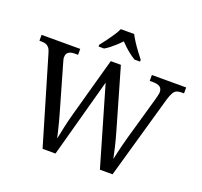

<svg xmlns="http://www.w3.org/2000/svg" viewBox="-153 -1108 1354 1284"><g transform="rotate(20 523.5 -465.5)"><path d="M93 -619Q87 -640 77.5 -651.5Q68 -663 55 -667.5Q42 -672 22 -672H9V-714H284V-672H261Q231 -672 216 -660.5Q201 -649 201 -624Q201 -616 203.5 -607Q206 -598 209 -587L301 -267Q310 -237 317.5 -207.5Q325 -178 332 -150Q339 -122 344 -98Q352 -137 362 -183.5Q372 -230 385 -278L504 -707H576L701 -274Q715 -225 726 -179Q737 -133 744 -98Q749 -122 755 -147.5Q761 -173 768 -201.5Q775 -230 784 -262L872 -571Q875 -583 879 -599Q883 -615 883 -623Q883 -649 866.5 -660.5Q850 -672 817 -672H794V-714H1038V-672H1019Q1000 -672 986.5 -666.5Q973 -661 963 -644Q953 -627 943 -594L774 0H684L521 -560L368 0H276ZM394 -784Q410 -803 429 -829Q448 -855 466 -882Q484 -909 494 -931H589Q600 -909 617.5 -882Q635 -855 654.5 -829Q674 -803 689 -784V-771H650Q631 -782 611.5 -797Q592 -812 574 -828.5Q556 -845 541 -861Q526 -845 508 -828.5Q490 -812 471 -797Q452 -782 433 -771H394Z"/></g></svg>

Font: Noto Serif Malayalam
Style: Regular
Weight: 400
Designer: Indian type Foundry, Jelle Bosma, Monotype Design Team
Foundry: Monotype Imaging Inc.
Version: Version 2.103